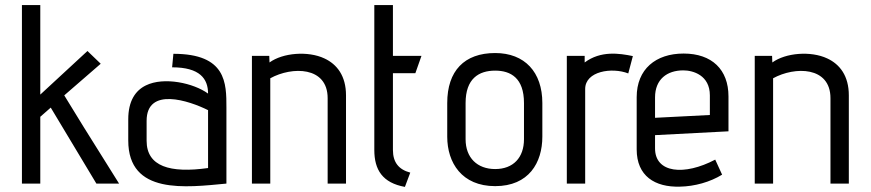

<svg xmlns="http://www.w3.org/2000/svg" viewBox="-20 -720 3416 753"><path d="M447 0C336 -176 261 -298 232 -346L375 -470L323 -520L138 -349V-700H66V0H138V-262L179 -298L358 0Z M868 -298C868 -394 868 -509 660 -509L655 -456C764 -456 796 -411 796 -353C740 -394 623 -420 552 -385C511 -365 483 -324 483 -252V-169C483 45 709 15 868 0ZM796 -61C647 -40 555 -67 555 -168V-246C555 -381 722 -325 796 -288Z M1337 0V-346C1337 -422 1302 -468 1252 -491C1188 -521 1089 -513 1037 -475L1036 -501H968V0H1040V-413C1125 -460 1265 -460 1265 -335V0Z M1589 -43C1544 -55 1521 -83 1521 -132V-433H1609L1633 -501H1521V-700H1448V-132C1448 -54 1480 -3 1568 13Z M2107 -316C2107 -437 2038 -512 1922 -512C1801 -512 1734 -442 1734 -316V-184C1734 -82 1791 10 1922 10C2054 10 2107 -82 2107 -184ZM2035 -174C2035 -102 1993 -57 1922 -57C1852 -57 1806 -101 1806 -174V-316C1806 -411 1857 -443 1922 -443C1983 -443 2035 -414 2035 -316Z M2275 0V-371C2275 -441 2380 -457 2444 -432L2462 -500C2409 -511 2336 -522 2273 -475V-501H2203V0Z M2785 -94C2664 -30 2549 -41 2549 -138V-190L2837 -205V-342C2837 -447 2772 -510 2661 -510C2552 -510 2477 -449 2477 -339V-134C2477 -30 2548 15 2647 12C2704 11 2765 -6 2812 -35ZM2764 -269 2549 -258V-338C2549 -409 2596 -444 2660 -444C2698 -444 2764 -425 2764 -346Z M3309 0V-346C3309 -422 3274 -468 3224 -491C3160 -521 3061 -513 3009 -475L3008 -501H2940V0H3012V-413C3097 -460 3237 -460 3237 -335V0Z"/></svg>

Font: Advent Pro
Style: Medium
Weight: 500
Designer: Andreas Kalpakidis
Foundry: Andreas Kalpakidis
Version: Version 2.002 2008